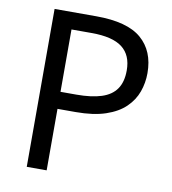

<svg xmlns="http://www.w3.org/2000/svg" viewBox="-81 -784 766 855"><g transform="rotate(10 302.5 -357.0)"><path d="M286 -714Q426 -714 490 -659Q554 -604 554 -504Q554 -460 539.5 -419.5Q525 -379 492 -347Q459 -315 404 -296.5Q349 -278 269 -278H187V0H97V-714ZM278 -637H187V-355H259Q327 -355 372 -369.5Q417 -384 439 -416Q461 -448 461 -500Q461 -569 417 -603Q373 -637 278 -637Z"/></g></svg>

Font: lkannada85
Style: Book
Weight: 400
Designer: Jelle Bosma - Monotype Design Team
Foundry: Monotype Imaging Inc.
Version: Version 2.003